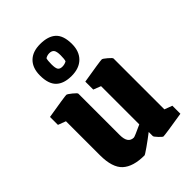

<svg xmlns="http://www.w3.org/2000/svg" viewBox="-218 -828 935 935"><g transform="rotate(-45 249.5 -360.5)"><path d="M234.9 -513.2Q181.6 -513.2 154.3 -539.6Q127 -565.9 127 -624Q127 -675.3 155.3 -703.6Q183.6 -731.9 235.8 -731.9Q290.5 -731.9 318.4 -706.1Q346.2 -680.2 346.2 -622.1Q346.2 -571.3 316.7 -542.2Q287.1 -513.2 234.9 -513.2ZM264.2 -585Q268.1 -596.7 268.1 -622.1Q268.1 -648.9 260.5 -658.9Q252.9 -668.9 235.8 -668.9Q221.7 -668.9 209 -661.1Q205.1 -649.4 205.1 -623Q205.1 -596.2 211.7 -586.7Q218.3 -577.1 234.9 -577.1Q251.5 -577.1 264.2 -585ZM211.9 11.2Q134.8 11.2 96.9 -23.2Q59.1 -57.6 59.1 -143.1V-377L19 -392.1V-446.8Q138.7 -466.8 150.9 -466.8Q156.7 -466.8 176.8 -450.4Q196.8 -434.1 196.8 -429.2V-144Q196.8 -86.9 236.8 -86.9Q240.2 -86.9 256.3 -93.8Q272.5 -100.6 286.6 -107.4L300.8 -113.8V-377L262.2 -392.1V-446.8Q381.8 -466.8 395 -466.8Q400.9 -466.8 419.9 -450.4Q439 -434.1 439 -429.2V-79.1L479 -64V-8.8Q356.9 11.2 342.8 11.2Q338.4 11.2 322.8 -5.4Q307.1 -22 307.1 -26.9V-55.2Q278.8 -33.2 247.3 -11Q215.8 11.2 211.9 11.2Z"/></g></svg>

Font: Grenze
Style: Bold
Weight: 700
Designer: Renata Polastri
Foundry: Omnibus-Type
Version: Version 1.002;PS 001.002;hotconv 1.0.88;makeotf.lib2.5.64775